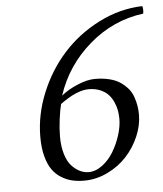

<svg xmlns="http://www.w3.org/2000/svg" viewBox="-48 -655 602 707"><g transform="rotate(-5 253.0 -301.0)"><path d="M174.8 -278.8Q169.4 -259.3 164.8 -224.1Q160.2 -189 160.2 -159.2Q160.2 -121.6 169.2 -93.3Q178.2 -64.9 192.6 -49.8Q207 -34.7 222.7 -27.3Q238.3 -20 253.9 -20Q280.3 -20 305.2 -38.8Q330.1 -57.6 346.9 -85.9Q363.8 -114.3 373.8 -146.2Q383.8 -178.2 383.8 -205.1Q383.8 -221.2 381.1 -236.6Q378.4 -252 371.1 -268.3Q363.8 -284.7 352.5 -296.6Q341.3 -308.6 322.8 -316.4Q304.2 -324.2 280.8 -324.2Q236.3 -324.2 174.8 -278.8ZM504.9 -584Q393.1 -569.8 304.9 -493.9Q216.8 -418 181.2 -309.1Q207.5 -330.6 243.2 -345.2Q278.8 -359.9 306.2 -359.9Q336.4 -359.9 360.6 -353.8Q384.8 -347.7 400.9 -336.4Q417 -325.2 428.5 -311.5Q439.9 -297.9 445.8 -280.8Q451.7 -263.7 454.3 -247.8Q457 -231.9 457 -214.8Q457 -175.3 439.7 -135Q422.4 -94.7 393.1 -62.7Q363.8 -30.8 322 -10.5Q280.3 9.8 234.9 9.8Q210.9 9.8 190.9 5.1Q170.9 0.5 151.4 -11.5Q131.8 -23.4 118.2 -42.5Q104.5 -61.5 96.2 -92.5Q87.9 -123.5 87.9 -164.1Q87.9 -246.6 121.1 -327.1Q154.3 -407.7 210 -469.2Q265.6 -530.8 343 -570.1Q420.4 -609.4 503.9 -611.8Q507.8 -599.6 504.9 -584Z"/></g></svg>

Font: Common Serif
Style: Italic
Weight: 400
Italic angle: -12°
Designer: Philipp H. Poll, Khaled Hosny
Foundry: Stefan Peev, Context Ltd.
Version: Version 1.026